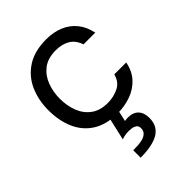

<svg xmlns="http://www.w3.org/2000/svg" viewBox="-226 -641 1005 1005"><g transform="rotate(-45 276.5 -139.0)"><path d="M292 6Q209 6 154.5 -28.5Q100 -63 73.5 -124Q47 -185 47 -262Q47 -337 74.5 -398.5Q102 -460 158.5 -496.5Q215 -533 302 -533Q356 -533 398.5 -515Q441 -497 469 -462.5Q497 -428 508 -376H421Q406 -420 373.5 -438.5Q341 -457 297 -457Q237 -457 201 -429Q165 -401 148.5 -356.5Q132 -312 132 -262Q132 -210 149 -166Q166 -122 202 -95.5Q238 -69 295 -69Q337 -69 374.5 -87Q412 -105 424 -151H512Q502 -97 469.5 -62Q437 -27 390.5 -10.5Q344 6 292 6ZM275 251Q261 253 245.5 254Q230 255 213 255V200Q230 200 249 199Q268 198 285 193Q302 188 313 177Q324 166 324 147Q324 130 312.5 122.5Q301 115 287.5 113.5Q274 112 267 112Q257 112 242.5 114Q228 116 215 121L244 -6H306L291 61Q297 60 303 59.5Q309 59 314 59Q353 59 373 80.5Q393 102 393 140Q393 176 377.5 199Q362 222 335.5 234Q309 246 275 251Z"/></g></svg>

Font: Onest
Style: Regular
Weight: 400
Designer: Dmitri Voloshin, Andrey Kudryavtsev
Foundry: Dmitri Voloshin, Andrey Kudryavtsev
Version: Version 1.000;gftools[0.9.33]